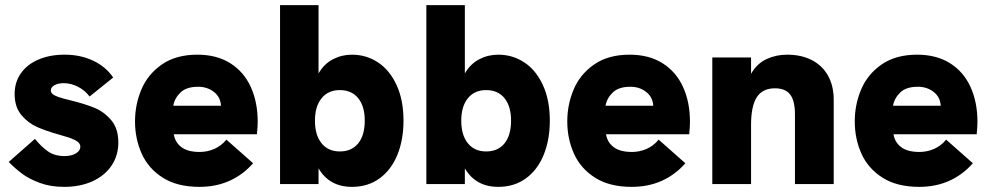

<svg xmlns="http://www.w3.org/2000/svg" viewBox="-20 -717 3861 748"><path d="M14 -86 116 -176Q140.5 -146 166.5 -127.5Q192.5 -109 231 -109Q259.5 -109 276.2 -119.8Q293 -130.5 293 -145Q293 -156.5 282.8 -164.5Q272.5 -172.5 257 -178Q241.5 -183.5 212 -192Q160 -206.5 124.5 -222.2Q89 -238 63 -269.2Q37 -300.5 37 -351Q37 -396.5 61.2 -431.2Q85.5 -466 129.8 -485Q174 -504 232 -504Q293 -504 342.5 -480.8Q392 -457.5 421 -415L329 -341Q311 -365 283.8 -379Q256.5 -393 228 -393Q206.5 -393 192.2 -385Q178 -377 178 -365Q178 -357 184.5 -351Q191 -345 207.2 -339.2Q223.5 -333.5 255 -326Q310 -312.5 347.5 -297.2Q385 -282 413 -249.2Q441 -216.5 441 -162Q441 -111 414.5 -71.8Q388 -32.5 340.2 -10.8Q292.5 11 230 11Q176.5 11 134.8 -4.5Q93 -20 65.8 -40.5Q38.5 -61 14 -86Z M506 -244Q506 -310 531.2 -369.2Q556.5 -428.5 611.2 -466.2Q666 -504 749 -504Q824 -504 877 -470.8Q930 -437.5 957 -378.2Q984 -319 984 -242Q984 -225.5 981 -194H657Q662 -162.5 686.8 -143.8Q711.5 -125 758 -125Q787.5 -125 814.8 -136.8Q842 -148.5 862 -173L966 -81Q926.5 -36 874 -12.5Q821.5 11 757 11Q670.5 11 614.2 -24.8Q558 -60.5 532 -118.5Q506 -176.5 506 -244ZM841 -305Q839 -339 813.2 -359Q787.5 -379 752 -379Q706.5 -379 683.5 -357Q660.5 -335 655 -305Z M1221 -61V0H1071V-697H1221V-431Q1243 -468.5 1277.2 -486.2Q1311.5 -504 1351 -504Q1407 -504 1452.8 -473.8Q1498.5 -443.5 1525.2 -385.2Q1552 -327 1552 -247Q1552 -172.5 1528.2 -114Q1504.5 -55.5 1459 -22.2Q1413.5 11 1351 11Q1263.5 11 1221 -61ZM1304 -127Q1350 -127 1375.5 -158.5Q1401 -190 1401 -247Q1401 -303 1375.5 -334.5Q1350 -366 1304 -366Q1258.5 -366 1232.8 -334.2Q1207 -302.5 1207 -247Q1207 -190.5 1232.8 -158.8Q1258.5 -127 1304 -127Z M1791 -61V0H1641V-697H1791V-431Q1813 -468.5 1847.2 -486.2Q1881.5 -504 1921 -504Q1977 -504 2022.8 -473.8Q2068.5 -443.5 2095.2 -385.2Q2122 -327 2122 -247Q2122 -172.5 2098.2 -114Q2074.5 -55.5 2029 -22.2Q1983.5 11 1921 11Q1833.5 11 1791 -61ZM1874 -127Q1920 -127 1945.5 -158.5Q1971 -190 1971 -247Q1971 -303 1945.5 -334.5Q1920 -366 1874 -366Q1828.5 -366 1802.8 -334.2Q1777 -302.5 1777 -247Q1777 -190.5 1802.8 -158.8Q1828.5 -127 1874 -127Z M2190 -244Q2190 -310 2215.2 -369.2Q2240.5 -428.5 2295.2 -466.2Q2350 -504 2433 -504Q2508 -504 2561 -470.8Q2614 -437.5 2641 -378.2Q2668 -319 2668 -242Q2668 -225.5 2665 -194H2341Q2346 -162.5 2370.8 -143.8Q2395.5 -125 2442 -125Q2471.5 -125 2498.8 -136.8Q2526 -148.5 2546 -173L2650 -81Q2610.5 -36 2558 -12.5Q2505.5 11 2441 11Q2354.5 11 2298.2 -24.8Q2242 -60.5 2216 -118.5Q2190 -176.5 2190 -244ZM2525 -305Q2523 -339 2497.2 -359Q2471.5 -379 2436 -379Q2390.5 -379 2367.5 -357Q2344.5 -335 2339 -305Z M2755 -493H2906V-429.5Q2929 -469.5 2966.2 -486.8Q3003.5 -504 3046 -504Q3102.5 -504 3143.5 -482.5Q3184.5 -461 3206.2 -421.5Q3228 -382 3228 -328V0H3077V-272Q3077 -324.5 3058.2 -348.8Q3039.5 -373 2999 -373Q2951 -373 2928.5 -338.5Q2906 -304 2906 -230V0H2755Z M3310 -244Q3310 -310 3335.2 -369.2Q3360.5 -428.5 3415.2 -466.2Q3470 -504 3553 -504Q3628 -504 3681 -470.8Q3734 -437.5 3761 -378.2Q3788 -319 3788 -242Q3788 -225.5 3785 -194H3461Q3466 -162.5 3490.8 -143.8Q3515.5 -125 3562 -125Q3591.5 -125 3618.8 -136.8Q3646 -148.5 3666 -173L3770 -81Q3730.5 -36 3678 -12.5Q3625.5 11 3561 11Q3474.5 11 3418.2 -24.8Q3362 -60.5 3336 -118.5Q3310 -176.5 3310 -244ZM3645 -305Q3643 -339 3617.2 -359Q3591.5 -379 3556 -379Q3510.5 -379 3487.5 -357Q3464.5 -335 3459 -305Z"/></svg>

Font: HK Grotesk Black
Style: Regular
Weight: 900
Designer: Alfredo Marco Pradil
Foundry: Hanken Design Co.
Version: Version 3.001